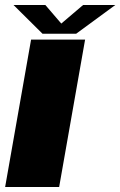

<svg xmlns="http://www.w3.org/2000/svg" viewBox="-24 -746 480 766"><path d="M-3.5 0 100 -588H315.5L212 0ZM145.5 -611.5 30 -726H157L220.5 -652L307.5 -726H436L280 -611.5Z"/></svg>

Font: Anybody ExtraExpanded ExtraBold
Style: Italic
Weight: 800
Width: 8
Italic angle: -10°
Designer: Tyler Finck
Foundry: Etcetera Type Company
Version: Version 1.010; ttfautohint (v1.8.3) -l 8 -r 50 -G 200 -x 14 